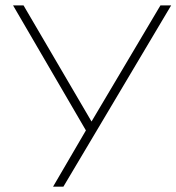

<svg xmlns="http://www.w3.org/2000/svg" viewBox="-20 -697 659 717"><path d="M321.8 -243.2 67.9 -676.8H28.8L300.8 -210L178.2 0H216.8L619.1 -676.8H579.1Z"/></svg>

Font: Comic Neue Angular Light
Style: Regular
Weight: 300
Designer: Craig Rozynski
Foundry: Craig Rozynski
Version: Version 2.003